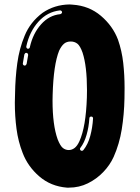

<svg xmlns="http://www.w3.org/2000/svg" viewBox="-20 -860 640 880"><path d="M296 0H286.6Q212.9 -5.9 160.1 -51.5Q107.4 -97 83.7 -159.4Q63.4 -211.4 55.7 -269.3Q48 -327.2 48 -389.6L49 -430.2Q50 -503 59.2 -570Q68.3 -637.1 93.1 -696.5Q118.3 -758.4 174.8 -801Q229.2 -838.6 299 -839.6Q305.9 -839.6 312.9 -838.6Q388.1 -833.7 442.6 -787.4Q497 -741.1 520.8 -678.2Q538.6 -627.2 544.8 -571.5Q551 -515.8 551 -456.9L550.5 -408.9Q549 -335.1 538.1 -267.6Q527.2 -200 501 -141.1Q483.7 -103 453.2 -71.3Q422.8 -39.6 382.7 -19.8Q342.6 0 296 0ZM108.4 -636.6Q111.9 -636.6 114.1 -638.6Q116.3 -640.6 116.8 -643.6Q130.7 -706.4 168.1 -748.3Q205.4 -790.1 255.9 -795Q259.4 -796 261.9 -798.3Q264.4 -800.5 264.4 -804Q264.4 -807.4 261.6 -809.9Q258.9 -812.4 255.4 -812.4H255Q196.5 -805.9 155.7 -760.1Q114.9 -714.4 100.5 -647V-645Q100.5 -642.6 102.2 -640.1Q104 -637.6 106.9 -636.6ZM295 -172.3Q309.4 -172.3 321.8 -181.7Q334.2 -191.1 344.1 -212.9Q373.8 -278.7 378.2 -413.4L378.7 -446.5Q378.7 -556.9 358.4 -618.8Q347.5 -649.5 334.7 -659.7Q321.8 -669.8 304 -669.8Q285.6 -669.8 273.5 -659.7Q261.4 -649.5 251 -627.7Q225.2 -563.4 221.3 -425.7L220.8 -399Q220.8 -287.1 244.1 -221.8Q256.4 -190.6 268.6 -181.4Q280.7 -172.3 295 -172.3ZM93.6 -559.4Q96.5 -559.4 98.8 -561.9Q101 -564.4 102 -566.8Q105 -586.6 108.9 -606.9V-609.4Q108.9 -612.4 106.4 -615.1Q104 -617.8 100 -617.8Q97 -617.8 95 -615.6Q93.1 -613.4 91.6 -610.4Q87.6 -590.1 84.7 -569.3V-568.3Q84.7 -565.3 86.6 -562.6Q88.6 -559.9 92.6 -559.4ZM355.4 -168.8Q358.9 -168.8 361.9 -171.8Q383.2 -198 393.6 -236.6Q404 -275.2 406.4 -316.3V-317.8Q406.4 -321.3 404.2 -323.5Q402 -325.7 399 -325.7H397.5Q394.1 -325.7 391.8 -323.5Q389.6 -321.3 389.6 -317.8Q387.1 -277.7 376.7 -241.6Q366.3 -205.4 349 -183.2Q346.5 -180.7 346.5 -177.2Q346.5 -173.8 349.5 -170.8Q352.5 -168.8 355.4 -168.8Z"/></svg>

Font: AKL FREE 002
Style: Regular
Weight: 400
Designer: AKL
Foundry: AKL
Version: Version 1.00;August 17, 2024;FontCreator 13.0.0.2675 64-bit